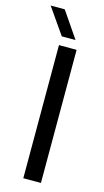

<svg xmlns="http://www.w3.org/2000/svg" viewBox="-143 -796 452 836"><g transform="rotate(15 83.0 -378.5)"><path d="M55.5 0V-600H135V0ZM57.5 -640 -24 -757H39.5L119.5 -640Z"/></g></svg>

Font: Big Shoulders Stencil Text
Style: Regular
Weight: 400
Designer: Patric King
Foundry: XO Type Co
Version: Version 1.000